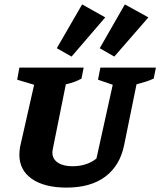

<svg xmlns="http://www.w3.org/2000/svg" viewBox="-20 -842 728 872"><path d="M282 10Q182 10 125 -29.5Q68 -69 68 -139Q68 -148 69 -158.5Q70 -169 71 -174L135 -457L58 -480L68 -535H360L350 -485Q334 -476 317.5 -470Q301 -464 279 -459L220 -166Q219 -159 218.5 -156.5Q218 -154 218 -149Q218 -120 242.5 -103.5Q267 -87 309 -87Q342 -87 369.5 -96Q397 -105 418 -122L492 -457L425 -480L436 -535H688L678 -485Q660 -477 645 -472Q630 -467 600 -459L544 -184Q525 -90 458.5 -40Q392 10 282 10ZM353 -822 458 -763 305 -585 238 -623ZM547 -822 654 -763 499 -585 433 -623Z"/></svg>

Font: Piazzolla SC
Style: Bold Italic
Weight: 700
Italic angle: -11.3°
Designer: Juan Pablo del Peral
Foundry: Huerta Tipografica
Version: Version 1.330